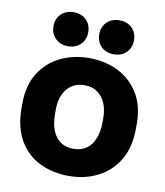

<svg xmlns="http://www.w3.org/2000/svg" viewBox="-84 -810 768 892"><g transform="rotate(10 300.0 -363.5)"><path d="M300 13Q226 13 164.5 -16Q103 -45 66.5 -106.5Q30 -168 30 -260V-280Q30 -366 66.5 -424.5Q103 -483 164.5 -513Q226 -543 300 -543Q375 -543 436 -513Q497 -483 533.5 -424.5Q570 -366 570 -280V-260Q570 -169 533.5 -108.5Q497 -48 436 -17.5Q375 13 300 13ZM300 -115Q336 -115 361 -132.5Q386 -150 399 -183Q412 -216 412 -260V-280Q412 -320 399 -350Q386 -380 361 -397.5Q336 -415 300 -415Q264 -415 239 -397.5Q214 -380 201 -350Q188 -320 188 -280V-260Q188 -214 201 -181.5Q214 -149 239 -132Q264 -115 300 -115ZM192 -580Q156 -580 133 -602.5Q110 -625 110 -660Q110 -695 132.5 -717.5Q155 -740 192 -740Q229 -740 251.5 -717.5Q274 -695 274 -660Q274 -625 251.5 -602.5Q229 -580 192 -580ZM408 -580Q371 -580 348.5 -602.5Q326 -625 326 -660Q326 -695 348.5 -717.5Q371 -740 408 -740Q445 -740 467.5 -717.5Q490 -695 490 -660Q490 -625 467.5 -602.5Q445 -580 408 -580Z"/></g></svg>

Font: Golos Text
Style: Bold
Weight: 700
Designer: A.Korolkova, Vitaly Kuzmin
Foundry: ParaType Ltd
Version: Version 2.004